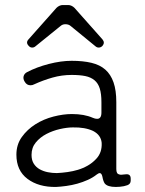

<svg xmlns="http://www.w3.org/2000/svg" viewBox="-20 -732 575 761"><path d="M228 -712H251Q257 -712 263.5 -709Q270 -706 275 -701L386 -576Q397 -563 386 -550Q380 -544 372.5 -543.5Q365 -543 359 -548L260 -629Q252 -636 239 -636Q228 -636 220 -629L120 -548Q114 -543 106.5 -543.5Q99 -544 94 -550Q81 -563 93 -576L204 -701Q209 -706 215.5 -709Q222 -712 228 -712ZM202 9Q133 10 89 -23Q45 -56 45 -119Q45 -159 66.5 -189Q88 -219 120.5 -239.5Q153 -260 192 -270Q231 -280 265 -280Q314 -280 348 -265Q357 -261 365 -261Q382 -261 382 -286V-327Q382 -360 375.5 -381Q369 -402 354.5 -414Q340 -426 318 -430.5Q296 -435 264 -435Q225 -435 188 -424.5Q151 -414 116 -398Q109 -394 101 -394Q86 -394 78 -408Q71 -419 73.5 -429.5Q76 -440 87 -446Q125 -466 173.5 -478.5Q222 -491 264 -491Q309 -491 342.5 -483Q376 -475 397.5 -456Q419 -437 430 -405.5Q441 -374 441 -327V-62Q441 -43 452 -41Q455 -39 461.5 -39.5Q468 -40 477 -41Q498 -44 498 -24V-16Q498 -3 485 2L471 6Q455 9 439 9Q406 9 395 -5Q389 -14 386 -31Q383 -46 375 -46Q371 -46 363 -40Q348 -28 328 -19Q308 -10 286.5 -4Q265 2 243 5Q221 8 202 9ZM205 -46Q226 -47 247.5 -50Q269 -53 289 -59Q309 -65 327.5 -75.5Q346 -86 361 -102Q385 -127 383 -166Q380 -197 349 -213Q317 -228 269 -227Q246 -227 217.5 -220.5Q189 -214 164 -201Q139 -188 122 -167.5Q105 -147 105 -118Q105 -97 114 -83Q123 -69 137.5 -61Q152 -53 169.5 -49.5Q187 -46 205 -46Z"/></svg>

Font: Higure Gothic
Style: Regular
Weight: 400
Designer: Yoshimichi Ohira
Foundry: Positype
Version: Version 1.000